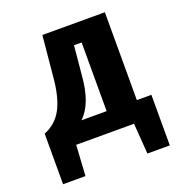

<svg xmlns="http://www.w3.org/2000/svg" viewBox="-133 -691 906 967"><g transform="rotate(-20 319.5 -207.0)"><path d="M41 164V-107Q106 -133 138 -193.5Q170 -254 179 -357L200 -578H535V-107H613V164H493L481 0H171L161 164ZM238 -107H373V-475H332L317 -314Q305 -169 238 -107Z"/></g></svg>

Font: Oswald Heavy
Style: Regular
Weight: 400
Designer: Vernon Adams
Foundry: Vernon Adams
Version: Version 4.101